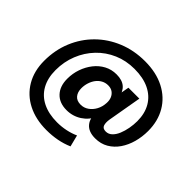

<svg xmlns="http://www.w3.org/2000/svg" viewBox="-184 -929 1416 1416"><g transform="rotate(45 524.5 -221.0)"><path d="M443 216Q331 216 247 173Q163 130 116.5 51Q70 -28 70 -134Q70 -246 109.5 -341.5Q149 -437 220.5 -508Q292 -579 388.5 -618.5Q485 -658 599 -658Q716 -658 801.5 -614Q887 -570 933 -491.5Q979 -413 979 -310Q979 -249 963.5 -192.5Q948 -136 917.5 -91.5Q887 -47 842.5 -21Q798 5 740 5Q670 5 637 -35.5Q604 -76 614 -142L617 -174L637 -118Q613 -61 560.5 -27Q508 7 444 7Q369 7 326.5 -38Q284 -83 284 -161Q284 -216 301.5 -266Q319 -316 350 -355.5Q381 -395 424 -418Q467 -441 519 -441Q578 -441 610.5 -413Q643 -385 650 -332L629 -317L650 -433H764L718 -169Q712 -132 720 -109Q728 -86 760 -86Q788 -86 809 -106Q830 -126 843.5 -158.5Q857 -191 864 -229.5Q871 -268 871 -305Q871 -385 837 -443Q803 -501 739 -532Q675 -563 584 -563Q497 -563 423 -531Q349 -499 294 -441.5Q239 -384 208.5 -308Q178 -232 178 -145Q178 -61 211.5 -1.5Q245 58 308 89Q371 120 458 120Q505 120 549.5 110.5Q594 101 631 84L654 175Q606 196 553 206Q500 216 443 216ZM489 -95Q523 -95 551 -114.5Q579 -134 596.5 -166.5Q614 -199 616 -239Q618 -268 608.5 -290.5Q599 -313 580 -326.5Q561 -340 532 -340Q504 -340 480.5 -327Q457 -314 441 -292.5Q425 -271 416 -243Q407 -215 407 -185Q407 -145 427.5 -120Q448 -95 489 -95Z"/></g></svg>

Font: DM Sans 28pt ExtraBold
Style: Regular
Weight: 800
Version: Version 4.004;gftools[0.9.30]